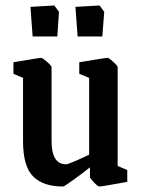

<svg xmlns="http://www.w3.org/2000/svg" viewBox="-20 -670 515 700"><path d="M64 -155V-386L29 -401V-443Q121 -459 130 -459Q135 -459 151.5 -444.5Q168 -430 168 -425V-156Q168 -71 221 -71Q231 -71 305 -106V-386L269 -401V-443Q363 -459 372 -459Q377 -459 393 -444.5Q409 -430 409 -425V-65L444 -50V-7Q351 10 342 10Q337 10 322.5 -5Q308 -20 308 -25V-60Q282 -39 248 -14.5Q214 10 210 10Q137 10 100.5 -27Q64 -64 64 -155ZM91 -645 178 -650 195 -627 189 -537H99ZM255 -645 343 -650 360 -627 353 -537H263Z"/></svg>

Font: Grenze Medium
Style: Regular
Weight: 500
Designer: Renata Polastri
Foundry: Omnibus-Type
Version: Version 1.002; ttfautohint (v1.8)